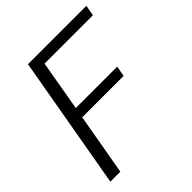

<svg xmlns="http://www.w3.org/2000/svg" viewBox="-193 -826 951 951"><g transform="rotate(-45 282.5 -350.0)"><path d="M33 0 156 -700H565L555 -644H216L170 -379H460L450 -324H160L103 0Z"/></g></svg>

Font: DM Sans 24pt Light
Style: Italic
Weight: 300
Italic angle: -10°
Designer: Colophon Foundry, Jonny Pinhorn
Foundry: Colophon Foundry
Version: Version 4.004;gftools[0.9.30]